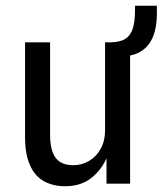

<svg xmlns="http://www.w3.org/2000/svg" viewBox="-20 -638 565 667"><path d="M206 9Q164 9 132.5 -8.5Q101 -26 84 -64.5Q67 -103 67 -162V-491H154V-170Q154 -131 163.5 -107.5Q173 -84 191 -74Q209 -64 234 -64Q264 -64 289.5 -79Q315 -94 330 -121.5Q345 -149 345 -185V-491H432V0H350V-93H352Q334 -49 297.5 -20Q261 9 206 9ZM414 -442 366 -473V-491Q398 -492 415.5 -503Q433 -514 441 -538Q449 -562 449 -603V-618H525V-590Q525 -545 512.5 -513Q500 -481 475.5 -463.5Q451 -446 414 -442Z"/></svg>

Font: Nunito Sans 10pt Condensed Medium
Style: Regular
Weight: 500
Width: 3
Designer: Vernon Adams
Foundry: Vernon Adams
Version: Version 3.101;gftools[0.9.27]